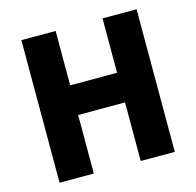

<svg xmlns="http://www.w3.org/2000/svg" viewBox="-108 -857 989 969"><g transform="rotate(-15 387.0 -372.5)"><path d="M86 0H265V-306H510V0H688V-745H510V-461H265V-745H86Z"/></g></svg>

Font: ChiuKong Gothic MN Heavy
Style: Regular
Weight: 900
Designer: Ryoko NISHIZUKA 西塚涼子 (kana, bopomofo & ideographs); Paul D. Hunt (Latin, Greek & Cyrillic); Sandoll Communications 산돌커뮤니
Foundry: Adobe
Version: Version 1.300